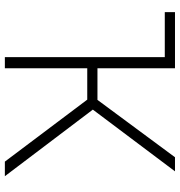

<svg xmlns="http://www.w3.org/2000/svg" viewBox="5 -745 740 790"><g transform="rotate(90 375.0 -350.0)"><path d="M30 -700H261V-381H391L627 -700H685L431 -362L705 0H645L390 -339H261V0H215V-658H30Z"/></g></svg>

Font: Retni Sans Light
Style: Regular
Weight: 300
Designer: Vitaly Kuzmin
Foundry: ParaType Ltd.
Version: Version 1.00;March 2, 2019;FontCreator 11.5.0.2425 64-bit; t